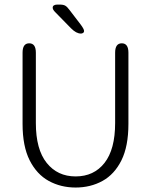

<svg xmlns="http://www.w3.org/2000/svg" viewBox="-20 -808 659 838"><path d="M310 10.5Q245.5 10.5 193 -18.2Q140.5 -47 109.5 -108.2Q78.5 -169.5 78.5 -267.5V-578Q78.5 -619 107.5 -619Q136.5 -619 136.5 -578V-271Q136.5 -156 183.8 -97Q231 -38 310 -38Q390 -38 436.2 -97Q482.5 -156 482.5 -271V-578Q482.5 -619 511.5 -619Q540.5 -619 540.5 -578V-267.5Q540.5 -169.5 510 -108.2Q479.5 -47 427.2 -18.2Q375 10.5 310 10.5ZM333.5 -661.5Q323 -661.5 312.2 -667.2Q301.5 -673 290 -684.5L221.5 -754.5Q210 -765.5 210 -774.5Q210 -781.5 215.8 -784.8Q221.5 -788 230 -788H241Q257 -788 265.2 -783Q273.5 -778 283 -765L332 -701Q347 -681 347 -672.5Q347 -667 342.5 -664.2Q338 -661.5 333.5 -661.5Z"/></svg>

Font: Sono ExtraLight Monospace Light
Style: Regular
Weight: 300
Version: Version 2.112